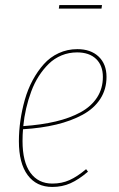

<svg xmlns="http://www.w3.org/2000/svg" viewBox="-20 -720 463 749"><path d="M377.9 -700.2 376 -686.5H209.5L211.4 -700.2ZM395.5 -419.9Q395.5 -371.6 371.1 -334Q346.7 -296.4 302 -272.2Q257.3 -248 199.5 -234.1Q141.6 -220.2 69.8 -215.8Q67.9 -194.8 67.9 -169.9Q67.9 -88.4 98.6 -46.1Q129.4 -3.9 184.1 -3.9Q221.2 -3.9 251.5 -17.6Q281.7 -31.2 315.9 -60.1L323.2 -50.3Q287.1 -19.5 254.9 -5.1Q222.7 9.3 184.1 9.3Q122.1 9.3 87.9 -36.9Q53.7 -83 53.7 -169.4Q53.7 -209 59.6 -249.8Q65.4 -290.5 76.9 -331.1Q88.4 -371.6 107.4 -407Q126.5 -442.4 150.9 -469.7Q175.3 -497.1 209 -512.7Q242.7 -528.3 281.7 -528.3Q334 -528.3 364.7 -499.3Q395.5 -470.2 395.5 -419.9ZM280.8 -515.6Q248.5 -515.6 220.2 -503.9Q191.9 -492.2 170.4 -471.2Q148.9 -450.2 131.3 -422.9Q113.8 -395.5 101.8 -363Q89.8 -330.6 82 -296.9Q74.2 -263.2 70.8 -228Q141.1 -232.9 197 -246.1Q252.9 -259.3 294.7 -282.2Q336.4 -305.2 358.9 -340.1Q381.3 -375 381.3 -419.9Q381.3 -464.8 354.7 -490.2Q328.1 -515.6 280.8 -515.6Z"/></svg>

Font: Fira Sans Compressed Hair
Style: Italic
Weight: 100
Width: 3
Italic angle: -8°
Designer: Carrois Corporate & Edenspiekermann AG
Foundry: Carrois Corporate GbR & Edenspiekermann AG
Version: Version 4.203;PS 004.203;hotconv 1.0.88;makeotf.lib2.5.64775